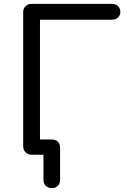

<svg xmlns="http://www.w3.org/2000/svg" viewBox="-20 -801 657 994"><path d="M143 0Q125 0 112.5 -12.5Q100 -25 100 -43V-738Q100 -757 112.5 -769Q125 -781 143 -781H560Q579 -781 591 -769.5Q603 -758 603 -739Q603 -722 591 -710.5Q579 -699 560 -699H187V-43Q187 -25 174 -12.5Q161 0 143 0ZM248 173Q229 173 217 161Q205 149 205 130V0H142V-79H248Q268 -79 279.5 -67.5Q291 -56 291 -36V130Q291 149 279.5 161Q268 173 248 173Z"/></svg>

Font: Comfortaa Medium
Style: Regular
Weight: 500
Designer: Johan Aakerlund
Foundry: Johan Aakerlund
Version: Version 3.104; ttfautohint (v1.8.1.43-b0c9)